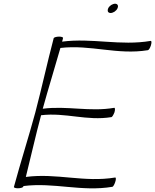

<svg xmlns="http://www.w3.org/2000/svg" viewBox="-20 -1005 835 1033"><path d="M612 -960C615 -967 616 -973 613 -978C611 -982 606 -985 599 -985C593 -985 585 -982 578 -978C571 -973 565 -967 562 -960C559 -953 559 -947 561 -942C563 -938 569 -935 575 -935C582 -935 589 -938 596 -942C603 -947 609 -953 612 -960ZM269 -800C234 -667 205 -533 170 -400C134 -267 91 -133 55 0C53 4 62 8 76 8C90 8 103 4 105 0L106 -4C270 -25 418 28 585 0C589 -1 596 -13 600 -26C605 -40 604 -50 600 -50C433 -22 284 -75 119 -53C147 -164 171 -274 201 -385C332 -401 447 -353 580 -375C584 -376 591 -388 596 -401C600 -415 599 -425 595 -425C463 -402 341 -437 210 -420C240 -529 274 -638 305 -747C468 -766 611 -708 776 -735C781 -736 788 -748 792 -761C796 -775 796 -785 791 -785C627 -757 477 -802 314 -781C316 -787 318 -794 319 -800C321 -804 312 -808 298 -808C284 -808 271 -804 269 -800Z"/></svg>

Font: Nupuram Thin Italic
Style: Regular
Weight: 100
Designer: Santhosh Thottingal (santhosh.thottingal@gmail.com)
Foundry: SMC
Version: Version 1.000